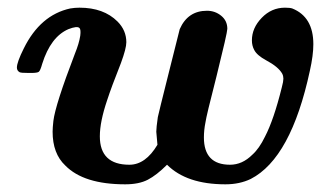

<svg xmlns="http://www.w3.org/2000/svg" viewBox="-20 -472 871 500"><path d="M511 -114Q511 -43 579 -43Q611 -43 637 -69Q655 -85 670 -116Q693 -160 714 -245Q718 -260 718 -267Q718 -274 715 -280Q705 -298 673 -315Q649 -328 642 -342Q636 -353 636 -367Q636 -399 661.5 -425.5Q687 -452 722 -452Q735 -452 741 -450Q796 -428 796 -357Q796 -328 787 -288Q738 -60 633 -6Q604 8 567 8Q466 8 415 -43Q388 -16 365 -4Q342 8 306 8Q198 8 150 -41Q117 -72 117 -129Q117 -139 119 -157Q124 -199 175 -332Q186 -359 189 -379Q191 -395 187 -399Q181 -405 158 -396Q112 -376 90 -306Q85 -288 81 -285Q77 -282 61 -282H55Q34 -282 31 -284Q24 -288 24 -296Q24 -310 42 -346Q85 -433 163 -450Q175 -452 187 -452Q250 -452 286 -416Q309 -393 309 -362Q309 -346 295 -308Q270 -245 259 -211Q240 -155 240 -117Q240 -43 317 -43Q359 -43 390 -95Q387 -128 387 -129Q387 -139 391 -167Q393 -177 419.5 -282.5Q446 -388 448 -396Q469 -444 519 -444Q540 -444 556 -431Q572 -418 572 -397Q572 -387 544 -274Q517 -169 515 -153Q511 -133 511 -114Z"/></svg>

Font: KaTeX_Math
Style: Bold Italic
Weight: 700
Version: Version 3699957226